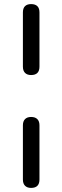

<svg xmlns="http://www.w3.org/2000/svg" viewBox="-20 -732 305 939"><path d="M132 -365Q113 -365 102.5 -375.5Q92 -386 92 -406V-671Q92 -692 102.5 -702Q113 -712 132 -712Q152 -712 162.5 -702Q173 -692 173 -671V-406Q173 -365 132 -365ZM132 187Q113 187 102.5 176.5Q92 166 92 146V-119Q92 -139 102.5 -149.5Q113 -160 132 -160Q152 -160 162.5 -149.5Q173 -139 173 -119V146Q173 187 132 187Z"/></svg>

Font: Nunito
Style: Regular
Weight: 400
Designer: Vernon Adams
Foundry: Vernon Adams
Version: Version 3.602